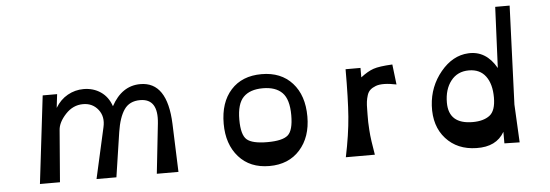

<svg xmlns="http://www.w3.org/2000/svg" viewBox="-53 -1014 3416 1193"><g transform="rotate(-5 1655.0 -418.0)"><path d="M647 -442Q713 -564 828 -564Q996 -564 1006 -300L1017 0H882L916 -312Q932 -465 818 -465Q752 -465 719 -417.5Q686 -370 672 -279L630 0H506L577 -317Q592 -382 557 -426.5Q522 -471 463 -471Q400 -471 353.5 -421Q307 -371 304 -323L278 0H153L218 -547H308L298 -462Q328 -512 374.5 -538Q421 -564 474 -564Q535 -564 581 -532.5Q627 -501 647 -442Z M1584 13Q1463 13 1393 -66Q1323 -145 1323 -273Q1323 -406 1392.5 -483Q1462 -560 1584 -560Q1705 -560 1775 -482.5Q1845 -405 1845 -273Q1845 -145 1774.5 -66Q1704 13 1584 13ZM1746 -290Q1746 -389 1705 -430.5Q1664 -472 1584 -472Q1504 -472 1463 -430.5Q1422 -389 1422 -290Q1422 -195 1456 -165.5Q1490 -136 1584 -136Q1678 -136 1712 -165.5Q1746 -195 1746 -290Z M2399 -549 2414 -423Q2371 -432 2338.5 -432.5Q2306 -433 2285 -425Q2264 -417 2250.5 -405Q2237 -393 2230.5 -372.5Q2224 -352 2221.5 -332.5Q2219 -313 2219 -286Q2219 -283 2218.5 -252Q2218 -221 2218.5 -205.5Q2219 -190 2221 -156.5Q2223 -123 2228.5 -85Q2234 -47 2242 0H2061Q2090 -139 2098.5 -249.5Q2107 -360 2107 -545H2200V-486Q2244 -520 2280.5 -532.5Q2317 -545 2399 -549Z M3050 -470 3067 -850H3157L3133 -235L3145 2L3050 0V-72Q2999 17 2875 14Q2756 12 2685 -66.5Q2614 -145 2621 -273Q2628 -392 2702.5 -482Q2777 -572 2875 -577Q2986 -583 3050 -470ZM2716 -283Q2716 -149 2866 -149Q2933 -149 2971.5 -178Q3010 -207 3010 -290Q3010 -374 2974 -422.5Q2938 -471 2869 -471Q2798 -471 2757 -418.5Q2716 -366 2716 -283Z"/></g></svg>

Font: OpenDyslexic
Style: Regular
Weight: 400
Designer: Abbie Gonzalez
Version: Version 0.920;hotconv 1.0.109;makeotfexe 2.5.65596